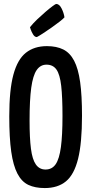

<svg xmlns="http://www.w3.org/2000/svg" viewBox="-20 -944 463 974"><path d="M207 10Q158 10 124 -6Q90 -22 68.5 -63Q47 -104 37 -174.5Q27 -245 27 -354Q27 -488 48 -565.5Q69 -643 111.5 -676.5Q154 -710 218 -710Q267 -710 301 -693Q335 -676 356 -636Q377 -596 386.5 -528Q396 -460 396 -357Q396 -218 376 -138Q356 -58 314.5 -24Q273 10 207 10ZM211 -84Q244 -84 262.5 -111Q281 -138 289 -198Q297 -258 297 -355Q297 -451 290.5 -508.5Q284 -566 266.5 -591Q249 -616 216 -616Q185 -616 166 -588.5Q147 -561 138.5 -499Q130 -437 130 -332Q130 -244 137 -189.5Q144 -135 162 -109.5Q180 -84 211 -84ZM167 -756Q156 -756 148 -769Q140 -782 136 -794Q132 -806 132 -806Q148 -826 169 -846Q190 -866 211 -884Q232 -902 247 -913Q262 -924 265 -924Q281 -924 292.5 -901Q304 -878 307 -856Q300 -848 281.5 -833.5Q263 -819 240 -803Q217 -787 197 -774Q177 -761 167 -756Z"/></svg>

Font: Yanone Kaffeesatz ExtraLight Medium
Style: Regular
Weight: 500
Version: Version 2.003